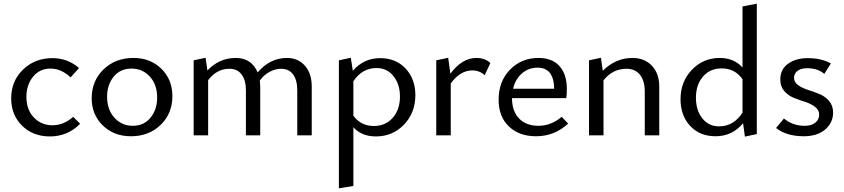

<svg xmlns="http://www.w3.org/2000/svg" viewBox="-20 -738 4602 1047"><path d="M252 6Q160 6 100.5 -52.5Q41 -111 41 -202Q41 -296 105.5 -358.5Q170 -421 266 -421Q349 -421 411 -367L365 -316Q314 -364 256 -364Q196 -364 160 -319.5Q124 -275 124 -210Q124 -140 164.5 -97.5Q205 -55 266 -55Q328 -55 379 -101L417 -63Q349 6 252 6Z M694 5Q601 5 540.5 -54Q480 -113 480 -202Q480 -297 544.5 -359.5Q609 -422 708 -422Q800 -422 860 -363Q920 -304 920 -214Q920 -119 856 -57Q792 5 694 5ZM704 -52Q765 -52 801 -96.5Q837 -141 837 -206Q837 -277 797 -320.5Q757 -364 697 -364Q636 -364 600 -320Q564 -276 564 -211Q564 -140 604 -96Q644 -52 704 -52Z M1545 -422Q1605 -422 1642.5 -380Q1680 -338 1680 -266V0H1601V-245Q1601 -301 1578.5 -332Q1556 -363 1512 -363Q1482 -363 1450.5 -346.5Q1419 -330 1397 -299Q1399 -279 1399 -266V0H1321V-245Q1321 -301 1297.5 -332Q1274 -363 1231 -363Q1162 -363 1115 -301V0H1036V-409L1101 -423L1111 -354Q1176 -422 1265 -422Q1352 -422 1385 -343Q1452 -422 1545 -422Z M2053 -421Q2139 -421 2192 -364Q2245 -307 2245 -219Q2245 -123 2183 -58.5Q2121 6 2030 6Q1952 6 1907 -44V276L1828 289V-409L1893 -423L1904 -352Q1964 -421 2053 -421ZM2019 -51Q2082 -51 2121.5 -95.5Q2161 -140 2161 -212Q2161 -278 2126 -322.5Q2091 -367 2033 -367Q1955 -367 1907 -295V-107Q1948 -51 2019 -51Z M2577 -422Q2626 -422 2654 -394L2623 -328Q2595 -354 2555 -354Q2490 -354 2438 -283V0H2359V-409L2424 -423L2436 -336Q2500 -422 2577 -422Z M3043 -101 3078 -64Q3004 5 2903 5Q2811 5 2755 -48.5Q2699 -102 2699 -194Q2699 -294 2761 -358Q2823 -422 2917 -422Q2992 -422 3031.5 -377Q3071 -332 3071 -254Q3071 -219 3068 -203H2772Q2772 -132 2810.5 -92Q2849 -52 2916 -52Q2985 -52 3043 -101ZM2912 -369Q2862 -369 2826 -337.5Q2790 -306 2778 -254H3002Q3000 -369 2912 -369Z M3429 -422Q3494 -422 3534.5 -380Q3575 -338 3575 -266V0H3496V-239Q3496 -297 3470 -330Q3444 -363 3396 -363Q3321 -363 3271 -300V0H3192V-409L3257 -423L3267 -352Q3337 -422 3429 -422Z M4029 -703 4107 -718V-7L4042 7L4032 -66Q3973 5 3882 5Q3796 5 3743.5 -51.5Q3691 -108 3691 -197Q3691 -293 3753 -357.5Q3815 -422 3905 -422Q3982 -422 4029 -370ZM3901 -49Q3981 -49 4029 -124V-306Q3988 -365 3915 -365Q3852 -365 3813.5 -320.5Q3775 -276 3775 -205Q3775 -137 3809.5 -93Q3844 -49 3901 -49Z M4363 5Q4269 5 4212 -40L4255 -92Q4302 -52 4368 -52Q4405 -52 4426 -69Q4447 -86 4447 -113Q4447 -138 4425 -155Q4403 -172 4372 -182Q4341 -192 4310 -204Q4279 -216 4257 -241Q4235 -266 4235 -304Q4235 -360 4277.5 -390.5Q4320 -421 4385 -421Q4459 -421 4511 -392L4475 -335Q4440 -366 4381 -366Q4348 -366 4329 -351.5Q4310 -337 4310 -314Q4310 -290 4332 -274Q4354 -258 4385.5 -248Q4417 -238 4448 -225.5Q4479 -213 4501 -187.5Q4523 -162 4523 -124Q4523 -69 4480 -32Q4437 5 4363 5Z"/></svg>

Font: EauTestInfant Medium
Style: Regular
Weight: 500
Designer: Christian Thalmann (Catharsis Fonts)
Version: Version 0.001;PS 000.001;hotconv 1.0.88;makeotf.lib2.5.64775